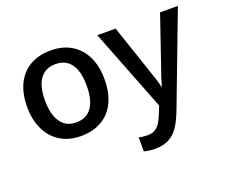

<svg xmlns="http://www.w3.org/2000/svg" viewBox="-127 -748 1393 1185"><g transform="rotate(-20 570.0 -155.0)"><path d="M49.3 -271.5Q49.3 -359.4 79.8 -422.1Q110.4 -484.9 167.7 -518.1Q225.1 -551.3 304.7 -551.3Q382.3 -551.3 439.2 -517.1Q496.1 -482.9 526.6 -419.7Q557.1 -356.4 557.1 -271.5Q557.1 -183.6 526.9 -120.4Q496.6 -57.1 439 -23.7Q381.3 9.8 301.8 9.8Q224.1 9.8 167 -25.4Q109.9 -60.5 79.6 -124.3Q49.3 -188 49.3 -271.5ZM404.3 -127.4Q439.9 -175.3 439.9 -271.5Q439.9 -370.6 401.4 -418.5Q366.7 -461.9 302.7 -461.9Q246.6 -461.9 212.4 -426.8Q166.5 -379.4 166.5 -271.5Q166.5 -179.2 202.1 -129.4Q235.8 -79.6 303.7 -79.6Q370.1 -79.6 404.3 -127.4ZM632.3 231V138.7Q657.7 145.5 689.9 145.5Q717.3 145.5 736.3 135Q755.4 124.5 770.5 102.5Q788.1 77.1 817.9 -3.4L607.9 -541H728L831.5 -234.4Q844.2 -198.2 855.5 -162.8Q866.7 -127.4 870.6 -106.9H874Q883.8 -142.6 890.9 -165Q897.9 -187.5 915.5 -235.4L1020 -541H1137.2L908.2 62.5Q883.8 126.5 857.2 164.8Q830.6 203.1 793.5 221.7Q756.3 240.2 702.6 240.2Q668.9 240.2 632.3 231Z"/></g></svg>

Font: Viking Open Sans Light
Style: Bold
Weight: 600
Foundry: Ascender Corporation
Version: Version 2.001